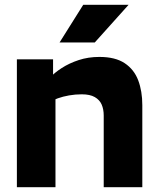

<svg xmlns="http://www.w3.org/2000/svg" viewBox="-20 -776 657 796"><path d="M50 -530H200V-415L210 -397V0H50ZM319 -385Q292 -385 266.5 -380.5Q241 -376 220 -368.5Q199 -361 185 -352V-452Q205 -474 236 -494Q267 -514 306.5 -527Q346 -540 392 -540Q458 -540 497 -514Q536 -488 553 -443Q570 -398 570 -340V0H410V-297Q410 -323 401.5 -342.5Q393 -362 373 -373.5Q353 -385 319 -385ZM325 -756H513L373 -600Q373 -600 358.5 -600Q344 -600 322 -600Q300 -600 278 -600Q256 -600 241.5 -600Q227 -600 227 -600Z"/></svg>

Font: Roundo Variable
Style: Regular
Weight: 200
Designer: Shiva Nallaperumal
Foundry: Indian Type Foundry
Version: Version 2.000